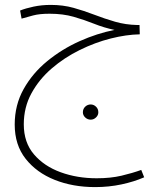

<svg xmlns="http://www.w3.org/2000/svg" viewBox="-20 -492 664 783"><path d="M368 271Q277 271 203 241.5Q129 212 84.5 155.5Q40 99 40 16Q40 -64 76.5 -129Q113 -194 173 -243Q233 -292 304.5 -324Q376 -356 447 -370Q404 -379 364 -395Q324 -411 280.5 -423.5Q237 -436 182 -436Q141 -436 115 -429Q89 -422 68 -416L62 -449Q84 -458 117 -465Q150 -472 187 -472Q237 -472 280 -460Q323 -448 364.5 -432Q406 -416 449 -403.5Q492 -391 540 -390H549L550 -352Q495 -351 431.5 -335Q368 -319 305 -288Q242 -257 190.5 -212.5Q139 -168 108 -111Q77 -54 77 15Q77 89 118.5 137.5Q160 186 227.5 210.5Q295 235 374 235Q431 235 475.5 224.5Q520 214 556 201L568 231Q527 249 475.5 260Q424 271 368 271ZM350 -4Q337 -4 327.5 -13Q318 -22 318 -34Q318 -48 327.5 -57Q337 -66 350 -66Q362 -66 371.5 -57Q381 -48 381 -34Q381 -22 371.5 -13Q362 -4 350 -4Z"/></svg>

Font: Noto Sans Arabic UI XLt
Style: Regular
Weight: 200
Designer: Monotype Design Team, Nadine Chahine and Nizar Qandah
Foundry: Monotype Imaging Inc.
Version: Version 2.010; ttfautohint (v1.8.4.7-5d5b)